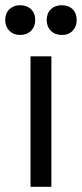

<svg xmlns="http://www.w3.org/2000/svg" viewBox="-24 -716 314 736"><path d="M213 -582Q187 -582 171 -598Q155 -614 155 -639Q155 -665 171 -680.5Q187 -696 213 -696Q239 -696 254.5 -680.5Q270 -665 270 -639Q270 -614 254.5 -598Q239 -582 213 -582ZM53 -582Q28 -582 12 -598Q-4 -614 -4 -639Q-4 -665 12 -680.5Q28 -696 53 -696Q79 -696 95 -680.5Q111 -665 111 -639Q111 -614 95 -598Q79 -582 53 -582ZM173 -500V0H93V-500Z"/></svg>

Font: Work Sans
Style: Regular
Weight: 400
Designer: Wei Huang
Foundry: Wei Huang
Version: Version 2.006; ttfautohint (v1.8.1.43-b0c9)